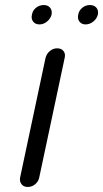

<svg xmlns="http://www.w3.org/2000/svg" viewBox="-20 -743 410 763"><path d="M137 -646Q120 -646 111.5 -657.5Q103 -669 107 -685Q110 -702 123.5 -712.5Q137 -723 154 -723Q170 -723 179 -712.5Q188 -702 185 -685Q181 -669 167 -657.5Q153 -646 137 -646ZM161 -513Q165 -529 178 -540Q191 -551 207 -551Q224 -551 232.5 -540Q241 -529 237 -513L136 -38Q133 -22 120 -11Q107 0 90 0Q74 0 65.5 -11Q57 -22 60 -38ZM320 -646Q304 -646 295.5 -657.5Q287 -669 291 -685Q294 -702 307.5 -712.5Q321 -723 337 -723Q354 -723 363 -712.5Q372 -702 369 -685Q365 -669 351 -657.5Q337 -646 320 -646Z"/></svg>

Font: VDS Compensated
Style: Light Italic
Weight: 300
Italic angle: -12°
Designer: artmaker
Foundry: artmaker
Version: Version 1.000 2012 initial release